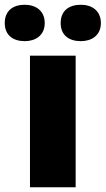

<svg xmlns="http://www.w3.org/2000/svg" viewBox="-59 -787 444 807"><path d="M-39 -690C-39 -638 -3 -614 45 -614C90 -614 129 -638 129 -690C129 -743 90 -767 45 -767C-3 -767 -39 -743 -39 -690ZM196 -690C196 -638 232 -614 281 -614C326 -614 365 -638 365 -690C365 -743 326 -767 281 -767C232 -767 196 -743 196 -690ZM259 0V-553H67V0Z"/></svg>

Font: Noto Sans UI Black
Style: Regular
Weight: 900
Designer: Monotype Design Team
Foundry: Monotype Imaging Inc.
Version: Version 1.901